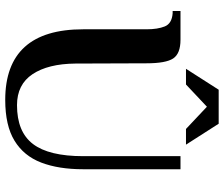

<svg xmlns="http://www.w3.org/2000/svg" viewBox="-81 -765 856 734"><g transform="rotate(90 347.0 -398.0)"><path d="M362 10Q92 10 92 -288V-530Q92 -573 81 -600Q70 -627 31 -630H22V-660H132Q185 -660 203.5 -632Q222 -604 222 -530L223 -258Q224 -154 263.5 -94.5Q303 -35 382 -35Q484 -35 530.5 -96Q577 -157 577 -288V-660H627V-288Q627 -194 601.5 -127.5Q576 -61 518 -25.5Q460 10 362 10ZM243 -681 323 -806H453L533 -681H473L388 -761L303 -681Z"/></g></svg>

Font: El Messiri
Style: Bold
Weight: 700
Designer: Mohamed Gaber
Foundry: Kief Type Foundry
Version: Version 2.020; ttfautohint (v1.8.3)